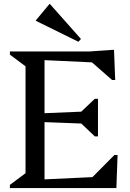

<svg xmlns="http://www.w3.org/2000/svg" viewBox="-20 -950 659 970"><path d="M30 0V-16L109 -75V-615L30 -674V-690H205V0ZM187 0V-43L528 -59V0ZM433 0V-41L558 -167H574L568 0ZM443 -324 178 -334V-377L443 -388ZM459 -261 379 -337V-375L459 -451H475V-261ZM528 -631 187 -647V-690H528ZM546 -546 432 -646V-690L545 -698H556L562 -546ZM376 -739 161 -845V-847L230 -930H232L389 -753Z"/></svg>

Font: Platypi Light
Style: Regular
Weight: 300
Designer: David Sargent
Foundry: Bolt Cutter Type
Version: Version 1.200